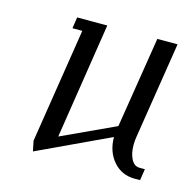

<svg xmlns="http://www.w3.org/2000/svg" viewBox="-67 -453 533 523"><g transform="rotate(15 199.0 -192.0)"><path d="M62 -28.8 112.8 -352.1H85L89.8 -383.8H174.8L124 -57.1L274.9 -127L315.9 -383.8H373L330.1 -111.8Q328.1 -100.6 328.1 -88.4Q328.1 -63.5 336.7 -47.9Q345.2 -32.2 359.9 -32.2H375L370.1 0H355Q317.9 0 294.4 -27.1Q271 -54.2 271 -95.2L67.9 0Z"/></g></svg>

Font: Gawaa
Style: Italic
Weight: 400
Designer: T. Christopher White
Version: Version 1.0